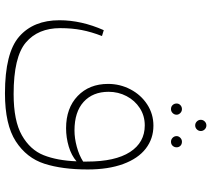

<svg xmlns="http://www.w3.org/2000/svg" viewBox="-58 -536 831 754"><g transform="rotate(90 357.0 -158.5)"><path d="M645 -88Q645 12 622.5 82Q600 152 534.5 194.5Q469 237 346 237Q187 237 123 181Q59 125 59 23Q59 -63 98 -151L121 -144Q105 -103 97.5 -64.5Q90 -26 90 20Q90 107 146.5 155Q203 203 349 203Q454 203 511 170.5Q568 138 589 85Q610 32 613 -44Q590 -24 555 -13.5Q520 -3 483 -3Q404 -3 356.5 -48.5Q309 -94 309 -168Q309 -215 330.5 -256Q352 -297 389.5 -321.5Q427 -346 473 -346Q524 -346 563 -316Q602 -286 623.5 -227.5Q645 -169 645 -88ZM614 -70V-85Q614 -196 576.5 -254Q539 -312 472 -312Q434 -312 404 -292.5Q374 -273 357 -240.5Q340 -208 340 -170Q340 -108 379.5 -72Q419 -36 492 -36Q522 -36 555.5 -45Q589 -54 614 -70ZM450 -532Q450 -541 456.5 -547.5Q463 -554 472 -554Q481 -554 487.5 -547.5Q494 -541 494 -532Q494 -523 487.5 -516.5Q481 -510 472 -510Q463 -510 456.5 -516.5Q450 -523 450 -532ZM386 -437Q386 -446 392.5 -452Q399 -458 408 -458Q417 -458 423.5 -451.5Q430 -445 430 -437Q430 -428 423.5 -421.5Q417 -415 408 -415Q398 -415 392 -421.5Q386 -428 386 -437ZM514 -437Q514 -445 520.5 -451.5Q527 -458 536 -458Q546 -458 552 -452Q558 -446 558 -437Q558 -428 552 -421.5Q546 -415 536 -415Q527 -415 520.5 -421.5Q514 -428 514 -437Z"/></g></svg>

Font: FiraGO UltraLight
Style: Regular
Weight: 200
Designer: bBox Type
Foundry: bBox Type GmbH
Version: Version 1.001